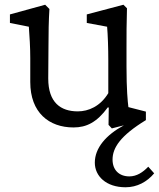

<svg xmlns="http://www.w3.org/2000/svg" viewBox="-20 -530 672 812"><path d="M511 262C560 262 602 239 632 203L607 175C584 199 558 216 527 216C484 216 456 189 456 145C456 95 489 44 597 -22V-58L523 -77C520 -101 515 -151 515 -249V-329C515 -391 515 -424 517 -495L502 -510L347 -469V-433L433 -417C436 -383 438 -326 438 -275V-136C404 -80 354 -59 309 -59C237 -59 184 -96 184 -198L185 -333C185 -391 186 -443 189 -492L171 -510L22 -469V-433L102 -417C105 -374 108 -331 108 -284V-183C108 -54 187 9 291 9C346 9 390 -13 436 -76L440 -75L439 -2L453 13L504 0C428 41 381 96 381 158C381 215 429 262 511 262Z"/></svg>

Font: TPK Tissa Web Quiz
Style: Regular
Weight: 400
Designer: Jacques Le Bailly, Suppakit Chalermlarp | Katatrad Co.,Ltd.
Foundry: Jacques Le Bailly, Cadson Demak Co.,Ltd.
Version: Version 5.000;Glyphs 3.1.2 (3151)